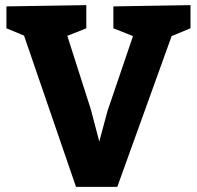

<svg xmlns="http://www.w3.org/2000/svg" viewBox="-20 -725 764 745"><path d="M4.9 -700.2 314.9 -705.1V-615.2L241.2 -585.9L333 -298.8L365.2 -175.8L397 -293.9L496.1 -585L419.9 -615.2V-700.2L719.2 -705.1V-615.2L646 -585L435.1 0H274.9L73.2 -586.9L4.9 -615.2Z"/></svg>

Font: Kadwa
Style: Regular
Weight: 400
Designer: Sol Matas
Foundry: Sol Matas
Version: Version 1.000;PS 001.000;hotconv 1.0.70;makeotf.lib2.5.58329